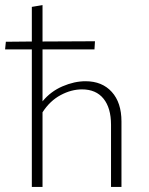

<svg xmlns="http://www.w3.org/2000/svg" viewBox="-36 -734 586 754"><path d="M300 -415Q365 -415 403 -373Q441 -331 441 -257V0H400V-244Q400 -310 370.5 -346.5Q341 -383 286 -383Q244 -383 202 -360.5Q160 -338 131 -293V0H89V-540H-16L-13 -570L89 -571V-707L131 -714V-571L337 -572L335 -540H131V-336Q163 -375 209.5 -395Q256 -415 300 -415Z"/></svg>

Font: EauTest Light
Style: Regular
Weight: 300
Designer: Christian Thalmann (Catharsis Fonts)
Version: Version 0.001;PS 000.001;hotconv 1.0.88;makeotf.lib2.5.64775